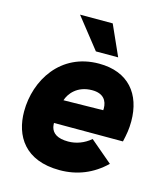

<svg xmlns="http://www.w3.org/2000/svg" viewBox="-107 -780 758 874"><g transform="rotate(15 272.0 -343.0)"><path d="M255 11C337 11 409 -18 469 -76L364 -165C333 -138 295 -125 259 -125C208 -125 184 -143 177 -171C176 -177 175 -183 175 -190H500C508 -225 513 -251 513 -288C513 -416 443 -504 304 -504C123 -504 30 -353 30 -206C30 -91 91 11 255 11ZM162 -697 275 -554H380L316 -697ZM190 -301C200 -333 234 -379 305 -379C358 -379 377 -349 377 -312L376.5 -304Z"/></g></svg>

Font: HK Grotesk Black
Style: Italic
Weight: 900
Italic angle: -16°
Designer: Alfredo Marco Pradil
Foundry: Hanken Design Co.
Version: Version 3.001;FEAKit 1.0